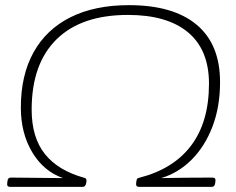

<svg xmlns="http://www.w3.org/2000/svg" viewBox="-20 -726 916 746"><path d="M19 0Q6 0 8 -14L9 -22Q10 -36 22 -36Q21 -36 73 -35.5Q125 -35 225 -34Q150 -60 105.5 -134Q61 -208 61 -308Q61 -434 110.5 -523Q160 -612 254 -659Q348 -706 481 -706Q653 -706 744 -630Q835 -554 835 -407Q835 -311 805.5 -234Q776 -157 724.5 -105.5Q673 -54 606 -34Q655 -35 704 -35.5Q753 -36 806 -36Q819 -36 817 -22L816 -14Q814 0 803 0H520Q507 0 509 -15L510 -22Q511 -34 520 -35Q654 -69 723 -161Q792 -253 792 -401Q792 -532 711 -600Q630 -668 477 -668Q296 -668 199.5 -573Q103 -478 103 -300Q103 -192 154.5 -127.5Q206 -63 308 -35Q317 -33 316 -22L315 -15Q312 0 302 0Z"/></svg>

Font: Asap Expanded Expanded Thin
Style: Italic
Weight: 100
Width: 7
Italic angle: -6°
Designer: Pablo Cosgaya
Foundry: Omnibus-Type
Version: Version 3.001; ttfautohint (v1.8.4.7-5d5b)